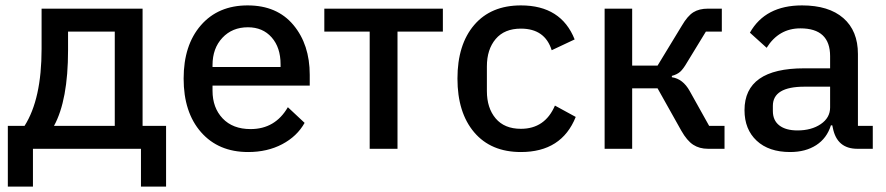

<svg xmlns="http://www.w3.org/2000/svg" viewBox="-20 -551 3282 711"><path d="M9 140V-85H71Q134 -184 134 -370V-519H508V-85H595V140H502V0H102V140ZM180 -85H405V-434H232V-365Q232 -180 180 -85Z M899 12Q789 12 724.5 -61.5Q660 -135 660 -260Q660 -384 724 -457.5Q788 -531 897 -531Q1006 -531 1066.5 -458.5Q1127 -386 1127 -274V-234H767V-215Q767 -152 804.5 -112.5Q842 -73 908 -73Q999 -73 1046 -154L1108 -96Q1080 -46 1025 -17Q970 12 899 12ZM767 -303H1019V-313Q1019 -375 986 -412.5Q953 -450 898 -450Q840 -450 803.5 -411Q767 -372 767 -310Z M1349 0V-434H1181V-519H1620V-434H1452V0Z M1909 12Q1798 12 1736 -61Q1674 -134 1674 -260Q1674 -386 1736 -458.5Q1798 -531 1909 -531Q2058 -531 2108 -405L2023 -365Q1998 -445 1909 -445Q1848 -445 1815.5 -406.5Q1783 -368 1783 -305V-214Q1783 -151 1815.5 -112.5Q1848 -74 1909 -74Q1998 -74 2035 -160L2112 -118Q2060 12 1909 12Z M2219 0V-519H2321V-308H2415L2505 -456Q2526 -492 2547.5 -505.5Q2569 -519 2602 -519H2653V-434H2594L2525 -321Q2510 -295 2498.5 -285Q2487 -275 2468 -270V-265Q2509 -259 2534 -214L2606 -85H2663V0H2602Q2570 0 2547 -15Q2524 -30 2503 -67L2415 -224H2321V0Z M2906 12Q2827 12 2782 -30Q2737 -72 2737 -143Q2737 -298 2958 -298H3054V-343Q3054 -446 2944 -446Q2864 -446 2819 -374L2757 -430Q2814 -531 2950 -531Q3049 -531 3103 -484Q3157 -437 3157 -351V-85H3212V0H3155Q3079 0 3064 -78L3062 -87H3057Q3042 -39 3002.5 -13.5Q2963 12 2906 12ZM2933 -68Q2985 -68 3019.5 -91.5Q3054 -115 3054 -153V-230H2959Q2842 -230 2842 -159V-140Q2842 -105 2866 -86.5Q2890 -68 2933 -68Z"/></svg>

Font: Anuphan Medium
Style: Regular
Weight: 500
Designer: Mike Abbink, Paul van der Laan, Pieter van Rosmalen, Mint Tantisuwanna
Foundry: Bold Monday; Cadson Demak
Version: Version 3.002;hotconv 1.0.109;makeotfexe 2.5.65596